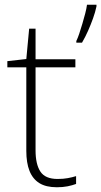

<svg xmlns="http://www.w3.org/2000/svg" viewBox="-20 -780 427 810"><path d="M223 -25Q247 -25 266 -28.5Q285 -32 301 -37V-4Q285 2 265 6Q245 10 220 10Q174 10 146 -7.5Q118 -25 104.5 -59Q91 -93 91 -143V-496H11V-522L91 -531L103 -659H130V-530H298V-496H130V-146Q130 -87 150.5 -56Q171 -25 223 -25ZM387 -753Q382 -729 372.5 -702.5Q363 -676 351.5 -650Q340 -624 326 -600H302V-607Q308 -619 314.5 -638.5Q321 -658 327.5 -680Q334 -702 339.5 -723Q345 -744 347 -760H387Z"/></svg>

Font: Noto Sans Hebrew ExtraLight
Style: Regular
Weight: 250
Designer: Monotype Design Team
Foundry: Monotype Imaging Inc.
Version: Version 2.003